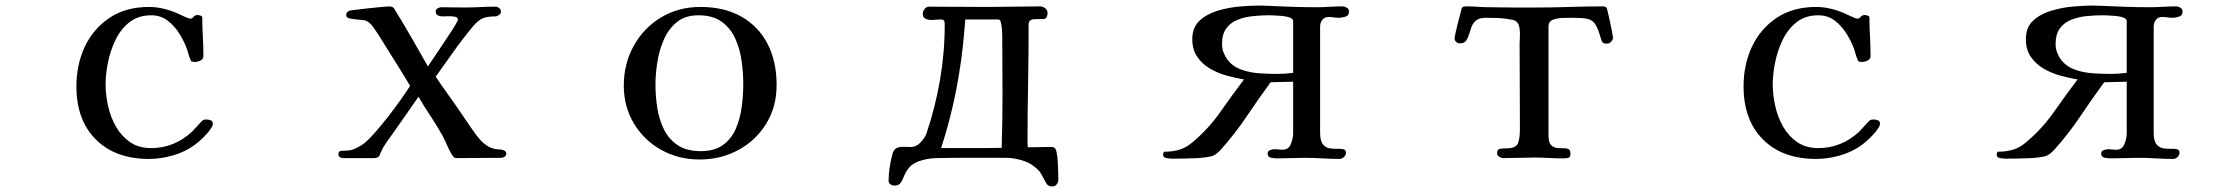

<svg xmlns="http://www.w3.org/2000/svg" viewBox="-20 -567 8040 691"><path d="M746 -123Q746 -117 743.5 -112Q741 -107 737 -102Q729 -89 711 -71.5Q693 -54 680 -45Q646 -20 602 -7.5Q558 5 516 5Q395 5 325 -65Q255 -135 255 -256Q255 -335 285.5 -399.5Q316 -464 374.5 -503Q433 -542 516 -542Q545 -542 573.5 -534.5Q602 -527 627 -515Q634 -512 646.5 -506Q659 -500 666 -500Q672 -500 677 -507Q683 -513 691 -513Q694 -513 701 -511Q708 -509 708 -504Q708 -470 710 -435.5Q712 -401 712 -366Q712 -354 701.5 -349Q691 -344 682 -344Q678 -344 672.5 -345Q667 -346 666 -351Q662 -360 659 -370Q656 -380 653 -390Q643 -418 625.5 -446Q608 -474 583 -493Q558 -512 524 -512Q478 -512 446.5 -487.5Q415 -463 396 -424Q377 -385 368.5 -342Q360 -299 360 -263Q360 -226 369 -185.5Q378 -145 397.5 -111Q417 -77 448 -55.5Q479 -34 524 -34Q607 -34 671 -93Q675 -97 683.5 -106.5Q692 -116 700.5 -125Q709 -134 711 -135Q715 -137 724 -137Q730 -137 738 -134Q746 -131 746 -123Z M1802 -14Q1802 -7 1796 -3Q1790 1 1783 1Q1744 1 1705 1.5Q1666 2 1628 2Q1622 2 1618.5 1.5Q1615 1 1611 -4Q1601 -17 1591 -40Q1581 -63 1573 -78Q1553 -114 1530 -148.5Q1507 -183 1486 -219Q1464 -187 1441.5 -154.5Q1419 -122 1396 -90Q1384 -73 1371.5 -55.5Q1359 -38 1350 -18Q1348 -11 1345 -6Q1339 2 1327 2H1216Q1210 2 1204 -1Q1198 -4 1198 -11Q1198 -23 1207 -24Q1216 -25 1225 -25Q1241 -25 1256.5 -31.5Q1272 -38 1285 -47Q1302 -59 1326 -86Q1350 -113 1375.5 -145.5Q1401 -178 1422.5 -208.5Q1444 -239 1456 -258Q1428 -305 1398.5 -351.5Q1369 -398 1340 -445Q1333 -456 1322.5 -470.5Q1312 -485 1300 -491Q1293 -495 1275 -496Q1257 -497 1241.5 -500Q1226 -503 1226 -511Q1226 -519 1228 -521.5Q1230 -524 1236 -528Q1237 -529 1257.5 -531.5Q1278 -534 1305 -537Q1332 -540 1354 -542Q1376 -544 1381 -544Q1386 -544 1390.5 -542.5Q1395 -541 1399 -536Q1401 -534 1401 -532Q1432 -482 1461.5 -430.5Q1491 -379 1520 -328Q1524 -334 1536 -351.5Q1548 -369 1563.5 -392.5Q1579 -416 1594 -438.5Q1609 -461 1618.5 -477Q1628 -493 1628 -497Q1628 -505 1616.5 -507Q1605 -509 1591.5 -508.5Q1578 -508 1572 -508Q1564 -508 1556 -511.5Q1548 -515 1548 -525Q1548 -533 1555 -537Q1562 -541 1569 -541Q1589 -541 1610 -540.5Q1631 -540 1652 -540Q1680 -540 1707.5 -541.5Q1735 -543 1763 -543Q1770 -543 1776.5 -538Q1783 -533 1783 -525Q1783 -518 1775.5 -513Q1768 -508 1763 -508Q1735 -508 1718.5 -501.5Q1702 -495 1683 -473Q1647 -430 1614 -383.5Q1581 -337 1548 -291Q1573 -254 1598.5 -218.5Q1624 -183 1649 -146Q1663 -126 1677 -105Q1691 -84 1707 -65Q1722 -48 1740 -38.5Q1758 -29 1781 -29Q1786 -29 1794 -25.5Q1802 -22 1802 -14Z M2655 -264Q2655 -305 2649 -348Q2643 -391 2626 -428.5Q2609 -466 2577 -489Q2545 -512 2494 -512Q2446 -512 2416 -487.5Q2386 -463 2369 -424Q2352 -385 2345.5 -342Q2339 -299 2339 -262Q2339 -221 2345.5 -179Q2352 -137 2369.5 -101.5Q2387 -66 2419 -44.5Q2451 -23 2502 -23Q2552 -23 2582.5 -45.5Q2613 -68 2628.5 -104.5Q2644 -141 2649.5 -183Q2655 -225 2655 -264ZM2775 -261Q2775 -183 2738 -122.5Q2701 -62 2638 -27.5Q2575 7 2497 7Q2422 7 2360 -27.5Q2298 -62 2261.5 -122.5Q2225 -183 2225 -259Q2225 -337 2260.5 -401.5Q2296 -466 2358.5 -504Q2421 -542 2501 -542Q2587 -542 2648.5 -507Q2710 -472 2742.5 -409Q2775 -346 2775 -261Z M3588 -227Q3588 -281 3587.5 -335Q3587 -389 3587 -442Q3587 -459 3584 -477Q3583 -483 3581 -490Q3579 -497 3570 -497H3454Q3453 -485 3452 -473Q3451 -461 3450 -449Q3441 -343 3420.5 -239Q3400 -135 3367 -34H3519Q3536 -34 3552.5 -34.5Q3569 -35 3585 -35Q3588 -131 3588 -227ZM3789 79Q3789 89 3783 96.5Q3777 104 3766 104Q3750 104 3743 88Q3733 70 3726.5 58Q3720 46 3703 33Q3684 17 3654.5 9Q3625 1 3601 1H3411Q3383 1 3349.5 2Q3316 3 3288 13Q3263 22 3251.5 36.5Q3240 51 3234 66Q3228 81 3221.5 91Q3215 101 3198 101Q3191 101 3184.5 96Q3178 91 3178 84Q3178 60 3182 34.5Q3186 9 3192 -13Q3197 -30 3207.5 -34.5Q3218 -39 3232 -38.5Q3246 -38 3259 -38Q3277 -38 3292.5 -54Q3308 -70 3314 -86Q3346 -180 3363 -279Q3380 -378 3380 -477Q3380 -488 3378 -492.5Q3376 -497 3363 -497Q3356 -497 3348 -496Q3340 -495 3332 -495Q3321 -495 3311 -499.5Q3301 -504 3301 -517Q3301 -526 3307.5 -534.5Q3314 -543 3324 -543Q3376 -543 3427.5 -542.5Q3479 -542 3531 -542Q3579 -542 3627 -543Q3675 -544 3723 -544Q3733 -544 3741.5 -537.5Q3750 -531 3750 -521Q3750 -499 3734.5 -498.5Q3719 -498 3704 -498Q3695 -498 3688.5 -494Q3682 -490 3682 -479Q3682 -373 3680 -266.5Q3678 -160 3678 -53Q3678 -49 3678.5 -45.5Q3679 -42 3679 -37Q3698 -37 3716.5 -37.5Q3735 -38 3754 -38Q3759 -38 3765 -38Q3771 -38 3775 -35Q3780 -32 3783 -17Q3786 -2 3787 18Q3788 38 3788.5 55Q3789 72 3789 79Z M4634 -491Q4634 -499 4622.5 -503.5Q4611 -508 4595.5 -509.5Q4580 -511 4566 -511.5Q4552 -512 4547 -512Q4519 -512 4489.5 -509Q4460 -506 4434.5 -496Q4409 -486 4393.5 -465Q4378 -444 4378 -408Q4378 -392 4384 -377Q4390 -362 4399 -350Q4419 -326 4450 -315.5Q4481 -305 4515.5 -303Q4550 -301 4578 -301Q4592 -301 4606 -302Q4620 -303 4634 -305ZM4835 -525Q4835 -511 4822 -507Q4809 -503 4798 -503Q4789 -503 4780 -504.5Q4771 -506 4762 -506Q4747 -506 4739 -495.5Q4731 -485 4731 -471V-89Q4731 -61 4740.5 -48.5Q4750 -36 4764 -33.5Q4778 -31 4791.5 -31.5Q4805 -32 4814.5 -30Q4824 -28 4824 -17Q4824 -8 4816.5 -1.5Q4809 5 4801 5Q4770 5 4738.5 3Q4707 1 4676 1Q4651 1 4626 2Q4601 3 4576 3Q4566 3 4554 0.5Q4542 -2 4542 -15Q4542 -23 4551 -26.5Q4560 -30 4566 -30Q4574 -30 4581 -29Q4588 -28 4595 -28Q4617 -28 4625 -47Q4633 -66 4634 -84V-273L4553 -271Q4509 -211 4467 -148.5Q4425 -86 4375 -30Q4356 -8 4338 -4Q4320 0 4292 2Q4269 3 4245 3.5Q4221 4 4198 4Q4191 4 4178.5 2Q4166 0 4166 -10Q4166 -17 4170 -21Q4201 -21 4225.5 -28.5Q4250 -36 4273 -56Q4329 -103 4371.5 -163.5Q4414 -224 4457 -281Q4427 -286 4394.5 -295Q4362 -304 4334 -320.5Q4306 -337 4288.5 -363Q4271 -389 4271 -426Q4271 -468 4296.5 -492Q4322 -516 4361 -528Q4400 -540 4441 -543.5Q4482 -547 4512 -547Q4520 -547 4528 -546.5Q4536 -546 4544 -546Q4588 -544 4631 -542.5Q4674 -541 4717 -541Q4740 -541 4763.5 -542.5Q4787 -544 4811 -544Q4819 -544 4827 -539.5Q4835 -535 4835 -525Z M5785 -431Q5785 -424 5778.5 -417Q5772 -410 5764 -410Q5751 -410 5747.5 -414.5Q5744 -419 5741 -430Q5731 -466 5720.5 -481Q5710 -496 5691.5 -499.5Q5673 -503 5638 -503Q5626 -503 5605.5 -502.5Q5585 -502 5569 -496Q5553 -490 5553 -471V-80Q5553 -56 5561 -46.5Q5569 -37 5581 -35Q5593 -33 5604.5 -33.5Q5616 -34 5624 -31Q5632 -28 5632 -14Q5632 -1 5624.5 1Q5617 3 5606 3Q5580 3 5553.5 1.5Q5527 0 5501 0Q5473 0 5445.5 1Q5418 2 5390 2Q5383 2 5375.5 -3Q5368 -8 5368 -15Q5368 -30 5378.5 -31.5Q5389 -33 5400 -33Q5436 -33 5443 -51Q5450 -69 5450 -100V-139Q5450 -207 5449.5 -274.5Q5449 -342 5449 -409Q5449 -423 5450 -436Q5451 -449 5449 -462Q5448 -476 5441.5 -485Q5435 -494 5421 -496Q5398 -501 5374 -502Q5350 -503 5327 -503Q5304 -503 5292.5 -493.5Q5281 -484 5276 -470.5Q5271 -457 5267 -443.5Q5263 -430 5256.5 -420.5Q5250 -411 5234 -411Q5227 -411 5221 -416Q5215 -421 5215 -429Q5215 -432 5218 -447Q5221 -462 5226 -481Q5231 -500 5235 -515.5Q5239 -531 5240 -535Q5242 -542 5247.5 -543Q5253 -544 5260 -544Q5280 -544 5299.5 -542.5Q5319 -541 5339 -541Q5381 -540 5423 -540Q5465 -540 5507 -540Q5568 -540 5628 -542Q5688 -544 5749 -544Q5757 -544 5761 -540Q5763 -539 5766.5 -523.5Q5770 -508 5774.5 -488Q5779 -468 5782 -451.5Q5785 -435 5785 -431Z M6746 -123Q6746 -117 6743.5 -112Q6741 -107 6737 -102Q6729 -89 6711 -71.5Q6693 -54 6680 -45Q6646 -20 6602 -7.5Q6558 5 6516 5Q6395 5 6325 -65Q6255 -135 6255 -256Q6255 -335 6285.5 -399.5Q6316 -464 6374.5 -503Q6433 -542 6516 -542Q6545 -542 6573.5 -534.5Q6602 -527 6627 -515Q6634 -512 6646.5 -506Q6659 -500 6666 -500Q6672 -500 6677 -507Q6683 -513 6691 -513Q6694 -513 6701 -511Q6708 -509 6708 -504Q6708 -470 6710 -435.5Q6712 -401 6712 -366Q6712 -354 6701.5 -349Q6691 -344 6682 -344Q6678 -344 6672.5 -345Q6667 -346 6666 -351Q6662 -360 6659 -370Q6656 -380 6653 -390Q6643 -418 6625.5 -446Q6608 -474 6583 -493Q6558 -512 6524 -512Q6478 -512 6446.5 -487.5Q6415 -463 6396 -424Q6377 -385 6368.5 -342Q6360 -299 6360 -263Q6360 -226 6369 -185.5Q6378 -145 6397.5 -111Q6417 -77 6448 -55.5Q6479 -34 6524 -34Q6607 -34 6671 -93Q6675 -97 6683.5 -106.5Q6692 -116 6700.5 -125Q6709 -134 6711 -135Q6715 -137 6724 -137Q6730 -137 6738 -134Q6746 -131 6746 -123Z M7634 -491Q7634 -499 7622.5 -503.5Q7611 -508 7595.5 -509.5Q7580 -511 7566 -511.5Q7552 -512 7547 -512Q7519 -512 7489.5 -509Q7460 -506 7434.5 -496Q7409 -486 7393.5 -465Q7378 -444 7378 -408Q7378 -392 7384 -377Q7390 -362 7399 -350Q7419 -326 7450 -315.5Q7481 -305 7515.5 -303Q7550 -301 7578 -301Q7592 -301 7606 -302Q7620 -303 7634 -305ZM7835 -525Q7835 -511 7822 -507Q7809 -503 7798 -503Q7789 -503 7780 -504.5Q7771 -506 7762 -506Q7747 -506 7739 -495.5Q7731 -485 7731 -471V-89Q7731 -61 7740.5 -48.5Q7750 -36 7764 -33.5Q7778 -31 7791.5 -31.5Q7805 -32 7814.5 -30Q7824 -28 7824 -17Q7824 -8 7816.5 -1.5Q7809 5 7801 5Q7770 5 7738.5 3Q7707 1 7676 1Q7651 1 7626 2Q7601 3 7576 3Q7566 3 7554 0.5Q7542 -2 7542 -15Q7542 -23 7551 -26.5Q7560 -30 7566 -30Q7574 -30 7581 -29Q7588 -28 7595 -28Q7617 -28 7625 -47Q7633 -66 7634 -84V-273L7553 -271Q7509 -211 7467 -148.5Q7425 -86 7375 -30Q7356 -8 7338 -4Q7320 0 7292 2Q7269 3 7245 3.5Q7221 4 7198 4Q7191 4 7178.5 2Q7166 0 7166 -10Q7166 -17 7170 -21Q7201 -21 7225.5 -28.5Q7250 -36 7273 -56Q7329 -103 7371.5 -163.5Q7414 -224 7457 -281Q7427 -286 7394.5 -295Q7362 -304 7334 -320.5Q7306 -337 7288.5 -363Q7271 -389 7271 -426Q7271 -468 7296.5 -492Q7322 -516 7361 -528Q7400 -540 7441 -543.5Q7482 -547 7512 -547Q7520 -547 7528 -546.5Q7536 -546 7544 -546Q7588 -544 7631 -542.5Q7674 -541 7717 -541Q7740 -541 7763.5 -542.5Q7787 -544 7811 -544Q7819 -544 7827 -539.5Q7835 -535 7835 -525Z"/></svg>

Font: Kaisei Opti Medium
Style: Regular
Weight: 500
Designer: Font-Kai, 金井和夫
Foundry: KAZUO KANAI
Version: Version 5.003